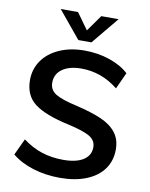

<svg xmlns="http://www.w3.org/2000/svg" viewBox="-100 -1000 843 1081"><g transform="rotate(10 322.0 -459.5)"><path d="M43 -76 87 -170Q139 -131 195.5 -112.5Q252 -94 319 -94Q393 -94 433.5 -120Q474 -146 474 -193Q474 -233 436.5 -254.5Q399 -276 313 -295Q179 -324 118 -370Q57 -416 57 -504Q57 -567 91 -616Q125 -665 187.5 -693Q250 -721 332 -721Q407 -721 474.5 -698.5Q542 -676 585 -636L542 -542Q447 -618 332 -618Q263 -618 223 -589.5Q183 -561 183 -512Q183 -470 218.5 -448Q254 -426 340 -407Q429 -386 485 -361.5Q541 -337 571 -298.5Q601 -260 601 -202Q601 -138 567 -90.5Q533 -43 469 -17Q405 9 318 9Q236 9 164.5 -13Q93 -35 43 -76ZM489 -928 361 -773H286L158 -928H257L324 -835L390 -928Z"/></g></svg>

Font: Muli
Style: Bold
Weight: 700
Designer: Vernon Adams
Foundry: Vernon Adams
Version: Version 2.001